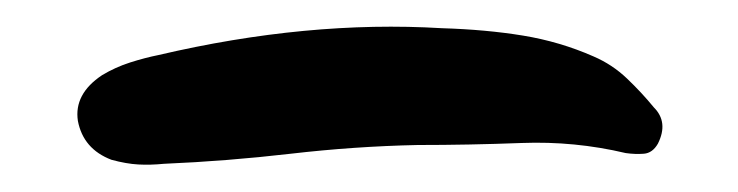

<svg xmlns="http://www.w3.org/2000/svg" viewBox="-20 -43 550 143"><path d="M467 37Q478 48 470 64Q466 71 459.5 71.5Q453 72 446 71Q408 62 368.5 63.5Q329 65 291 65Q244 66 196.5 71.5Q149 77 102 79Q92 80 83 79.5Q74 79 63 76Q42 68 38 47Q35 27 56 13Q66 7 77 3.5Q88 0 98 -2Q209 -28 309 -22Q342 -21 369.5 -16.5Q397 -12 422 -1Q436 5 447 15.5Q458 26 467 37Z"/></svg>

Font: Delicious Handrawn
Style: Regular
Weight: 400
Designer: Agung Rohmat
Foundry: Agung Rohmat
Version: Version 1.002; ttfautohint (v1.8.4.7-5d5b);gftools[0.9.27]